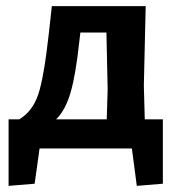

<svg xmlns="http://www.w3.org/2000/svg" viewBox="-20 -484 581 626"><path d="M8 122V-95H43Q86 -121 104.5 -175.5Q123 -230 139 -373L149 -464H455L449 -205L452 -95H511V115L426 122L410 0H109L93 115ZM239 -352Q227 -240 210 -182Q193 -124 163 -95H328L331 -192L327 -378H242Z"/></svg>

Font: Alegreya Sans
Style: Bold
Weight: 700
Designer: Juan Pablo del Peral
Foundry: Huerta Tipografica
Version: Version 2.007